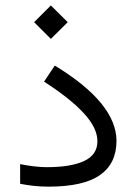

<svg xmlns="http://www.w3.org/2000/svg" viewBox="-20 -698 510 717"><path d="M107.4 -615.2 169.9 -677.7 232.9 -615.2 169.9 -552.7ZM55.2 -85Q113.3 -73.7 154.8 -73.7Q245.1 -73.7 294.4 -96.9Q343.8 -120.1 343.8 -170.4Q343.8 -220.2 292.5 -275.6Q241.2 -331.1 144.5 -393.1L184.6 -453.1Q300.8 -382.3 357.9 -312Q415 -241.7 415 -171.9Q415 -87.4 353.3 -44.2Q291.5 -1 161.1 -1Q132.8 -1 106 -3.9Q79.1 -6.8 55.2 -11.7Z"/></svg>

Font: Vazir Light FD-UI
Style: Light-FD-UI
Weight: 300
Designer: Saber Rastikerdar
Foundry: Saber Rastikerdar
Version: Version 30.1.0